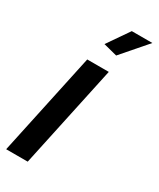

<svg xmlns="http://www.w3.org/2000/svg" viewBox="-188 -790 701 849"><g transform="rotate(30 162.5 -365.0)"><path d="M112 -523H222L110 0H0ZM214 -602 144 -620 220 -730H325Z"/></g></svg>

Font: Raleway SemiBold
Style: Italic
Weight: 600
Italic angle: -12°
Designer: Matt McInerney, Pablo Impallari, Rodrigo Fuenzalida
Foundry: Matt McInerney, Pablo Impallari, Rodrigo Fuenzalida
Version: Version 4.026